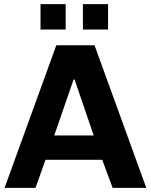

<svg xmlns="http://www.w3.org/2000/svg" viewBox="-20 -904 726 924"><path d="M296 -884V-762H175V-884ZM500 -884V-762H379V-884ZM522 0 472 -135H199L151 0H2L251 -686H435L684 0ZM431 -252 339 -521H334L241 -252Z"/></svg>

Font: Chivo
Style: Bold
Weight: 700
Designer: Hector Gatti
Foundry: Omnibus-Type
Version: Version 1.007;PS 001.007;hotconv 1.0.88;makeotf.lib2.5.64775